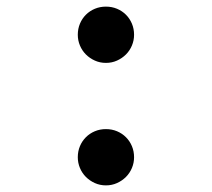

<svg xmlns="http://www.w3.org/2000/svg" viewBox="-20 -550 640 580"><path d="M215 -75Q215 -93 221.5 -108.5Q228 -124 239.5 -135.5Q251 -147 266.5 -153.5Q282 -160 300 -160Q318 -160 333.5 -153.5Q349 -147 360.5 -135.5Q372 -124 378.5 -108.5Q385 -93 385 -75Q385 -58 378.5 -42.5Q372 -27 360.5 -15.5Q349 -4 333.5 3Q318 10 300 10Q282 10 266.5 3Q251 -4 239.5 -15.5Q228 -27 221.5 -42.5Q215 -58 215 -75ZM215 -445Q215 -463 221.5 -478.5Q228 -494 239.5 -505.5Q251 -517 266.5 -523.5Q282 -530 300 -530Q318 -530 333.5 -523.5Q349 -517 360.5 -505.5Q372 -494 378.5 -478.5Q385 -463 385 -445Q385 -428 378.5 -412.5Q372 -397 360.5 -385.5Q349 -374 333.5 -367Q318 -360 300 -360Q282 -360 266.5 -367Q251 -374 239.5 -385.5Q228 -397 221.5 -412.5Q215 -428 215 -445Z"/></svg>

Font: Maple Mono Normal
Style: Regular
Weight: 400
Monospace: yes
Designer: subframe7536
Version: Version 7.000